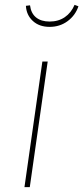

<svg xmlns="http://www.w3.org/2000/svg" viewBox="-20 -773 344 793"><path d="M177 -519 103 0H81L155 -519ZM87 -749 104 -751Q108 -718 129 -701Q150 -684 185 -684Q221 -684 247.5 -702Q274 -720 288 -753L304 -747Q291 -709 259 -685.5Q227 -662 185 -662Q142 -662 115.5 -686.5Q89 -711 87 -749Z"/></svg>

Font: Fira Sans Thin
Style: Italic
Weight: 250
Italic angle: -8°
Designer: Carrois Corporate & Edenspiekermann AG
Foundry: Carrois Corporate GbR & Edenspiekermann AG
Version: Version 4.203